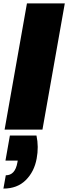

<svg xmlns="http://www.w3.org/2000/svg" viewBox="-27 -760 400 1126"><path d="M31 35H187Q201 101 188 170Q174 247 124 296.5Q74 346 -7 346L7 268Q62 268 75 193L77 182H5ZM0 0 131 -740H353L222 0Z"/></svg>

Font: Poppins Black
Style: Italic
Weight: 900
Italic angle: -10°
Designer: Ninad Kale (Devanagari), Jonny Pinhorn (Latin)
Foundry: Indian Type Foundry
Version: Version 3.200;PS 1.000;hotconv 16.6.54;makeotf.lib2.5.65590